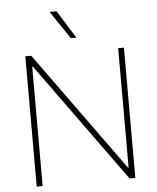

<svg xmlns="http://www.w3.org/2000/svg" viewBox="-61 -987 850 1038"><g transform="rotate(-5 364.0 -467.5)"><path d="M630.9 0H599.6L131.8 -647.5H127.9V0H95.7V-707H127.9L595.7 -59.6H599.6V-707H630.9ZM247.1 -934.6H285.2L379.9 -783.2H349.6Z"/></g></svg>

Font: Pretendard Thin
Style: Regular
Weight: 100
Designer: Base glyphs from Inter by Rasmus Andersson; Hangeul glyphs from Noto Sans CJK(Source Han Sans) by Jang Soo-young and Kan
Foundry: Kil Hyung-jin
Version: Version 1.309